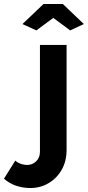

<svg xmlns="http://www.w3.org/2000/svg" viewBox="-140 -750 442 966"><path d="M13 196Q-25 196 -59 184.5Q-93 173 -120 149L-63 58Q-51 69 -35 74.5Q-19 80 -4 80Q23 80 42 61.5Q61 43 61 14V-524H195V4Q195 61 170.5 104Q146 147 104.5 171.5Q63 196 13 196ZM-27 -629 79 -730H176L282 -629L213 -597L128 -660L43 -597Z"/></svg>

Font: Raleway
Style: Bold
Weight: 700
Designer: Matt McInerney, Pablo Impallari, Rodrigo Fuenzalida
Foundry: Matt McInerney, Pablo Impallari, Rodrigo Fuenzalida
Version: Version 4.026